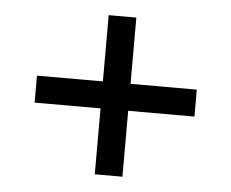

<svg xmlns="http://www.w3.org/2000/svg" viewBox="-41 -563 667 554"><g transform="rotate(5 293.0 -286.5)"><path d="M252.4 -55.7V-246.6H61.5V-324.7H252.4V-516.6H332.5V-324.7H524.4V-246.6H332.5V-55.7Z"/></g></svg>

Font: Shanti
Style: Regular
Weight: 400
Designer: Vernon Adams
Foundry: Vernon Adams
Version: Version 1.100; ttfautohint (v1.8.4)